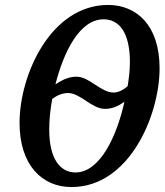

<svg xmlns="http://www.w3.org/2000/svg" viewBox="-20 -745 668 776"><path d="M269 11C504 11 625 -281 625 -469C625 -646 529 -725 417 -725C186 -725 59 -444 59 -248C59 -79 149 11 269 11ZM439 -371C387 -371 342 -435 289 -435C261 -435 236 -425 204 -404C238 -537 302 -667 399 -667C461 -667 505 -614 505 -495C505 -459 501 -430 496 -397C477 -380 457 -371 439 -371ZM285 -48C225 -48 179 -100 179 -221C179 -262 183 -300 191 -345C212 -361 234 -369 255 -369C305 -369 351 -305 404 -305C430 -305 454 -313 483 -334C452 -194 384 -48 285 -48Z"/></svg>

Font: Noto Serif Condensed Semi
Style: Italic
Weight: 600
Width: 3
Italic angle: -12°
Designer: Monotype Design Team
Foundry: Monotype Imaging Inc.
Version: Version 1.901